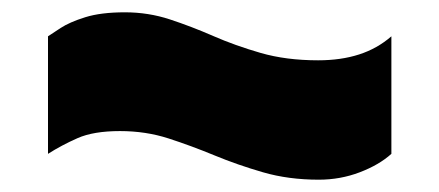

<svg xmlns="http://www.w3.org/2000/svg" viewBox="-20 -472 713 312"><path d="M616 -222Q596 -204 564.5 -192Q533 -180 498 -180Q449 -180 407.5 -192Q366 -204 328.5 -219.5Q291 -235 254 -247Q217 -259 175 -259Q132 -259 106 -247.5Q80 -236 58 -222V-413Q64 -417 78.5 -426.5Q93 -436 118.5 -444Q144 -452 183 -452Q221 -452 256 -440.5Q291 -429 326.5 -413.5Q362 -398 403.5 -386Q445 -374 497 -374Q534 -374 563.5 -383.5Q593 -393 616 -413Z"/></svg>

Font: Georama Expanded Black
Style: Regular
Weight: 900
Width: 7
Designer: Jean-Baptiste Levee
Foundry: Production Type
Version: Version 1.000